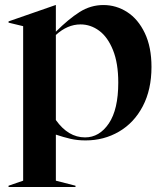

<svg xmlns="http://www.w3.org/2000/svg" viewBox="-20 -543 650 763"><path d="M14 195 72 175V-439L14 -453V-458L201 -523H202V-417Q252 -467 296 -495Q340 -523 391 -523Q442 -523 485.5 -495Q529 -467 555.5 -411.5Q582 -356 582 -277Q582 -187 547.5 -121Q513 -55 453 -20Q393 15 320 15Q287 15 259.5 8.5Q232 2 202 -8V175L280 195V200H14ZM318 3Q375 3 412.5 -52.5Q450 -108 450 -215Q450 -292 429 -344Q408 -396 374 -421Q340 -446 300 -446Q248 -446 202 -404V-66Q251 3 318 3Z"/></svg>

Font: Nyght Serif Medium
Style: Regular
Weight: 500
Designer: Maksym Kobuzan
Version: Version 0.410